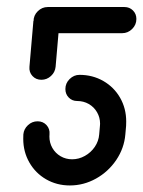

<svg xmlns="http://www.w3.org/2000/svg" viewBox="-20 -539 418 560"><path d="M170.7 -279.3Q170.7 -296.3 183.1 -308.5Q195.6 -320.7 211.9 -320.7Q250 -320.7 281.3 -302.8Q312.6 -284.8 330.4 -253.7Q348.1 -222.6 348.1 -184.8Q348.1 -176.3 347.8 -171.9L345.6 -147Q342.2 -106.7 319.1 -72.4Q295.9 -38.1 260 -18.1Q224.1 1.9 183.7 1.9Q145.6 1.9 114.4 -16.1Q83.3 -34.1 65.6 -65.2Q47.8 -96.3 47.8 -134.1Q47.8 -142.6 48.1 -147Q49.6 -163 61.7 -174.1Q73.7 -185.2 89.6 -185.2Q105.6 -185.2 115.7 -174.1Q125.9 -163 124.4 -147L124.1 -140.7Q124.1 -122.6 132.8 -107.4Q141.5 -92.2 156.7 -83.3Q171.9 -74.4 190.4 -74.4Q210 -74.4 227.6 -84.3Q245.2 -94.1 256.5 -110.7Q267.8 -127.4 269.3 -147L271.5 -171.9L271.9 -178.1Q271.9 -196.3 263.1 -211.5Q254.4 -226.7 239.1 -235.6Q223.7 -244.4 205.2 -244.4Q190.4 -244.4 180.6 -254.4Q170.7 -264.4 170.7 -279.3ZM100.7 -306.3Q84.8 -306.3 74.6 -317.4Q64.4 -328.5 65.9 -344.4L77.4 -477.8H153.7L142.2 -344.4Q140.7 -328.5 128.7 -317.4Q116.7 -306.3 100.7 -306.3ZM77.8 -477Q77.8 -494.1 90.2 -506.3Q102.6 -518.5 119.3 -518.5H343Q357.8 -518.5 367.8 -508.5Q377.8 -498.5 377.8 -483.7Q377.8 -466.7 365.4 -454.4Q353 -442.2 336.3 -442.2H112.6Q97.8 -442.2 87.8 -452.2Q77.8 -462.2 77.8 -477Z"/></svg>

Font: 26F Galaxy Sans
Style: Bold Italic
Weight: 700
Italic angle: -5°
Designer: C₂₉H₂₅N₃O₅
Version: Version 1.200